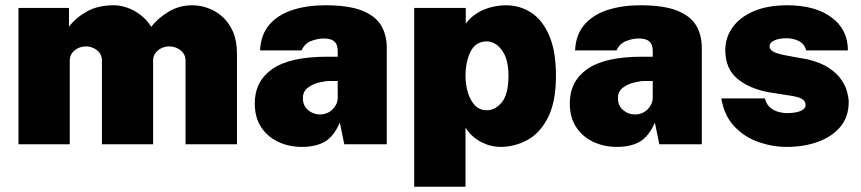

<svg xmlns="http://www.w3.org/2000/svg" viewBox="-20 -547 3266 728"><path d="M50 0V-517H241.5V-445.5Q267 -479.5 309 -503.2Q351 -527 411.5 -527Q436.5 -527 462.8 -517.8Q489 -508.5 512.8 -490.5Q536.5 -472.5 553.5 -445.5Q579 -478.5 619.5 -502.8Q660 -527 709 -527Q739 -527 769 -516.2Q799 -505.5 823.8 -483.2Q848.5 -461 863.5 -426.5Q878.5 -392 878.5 -344V0H683.5V-317.5Q683.5 -334.5 674.2 -346.5Q665 -358.5 650.8 -364.8Q636.5 -371 621.5 -371Q607 -371 593 -364.8Q579 -358.5 569.8 -346.5Q560.5 -334.5 560.5 -317.5V0H366.5V-317.5Q366.5 -334.5 357.5 -346.5Q348.5 -358.5 334.5 -364.8Q320.5 -371 305.5 -371Q291 -371 277 -364.8Q263 -358.5 253.8 -346.5Q244.5 -334.5 244.5 -317.5V0Z M1124.5 10Q1076 10 1035.2 -9Q994.5 -28 970.2 -64.8Q946 -101.5 946 -155Q946 -239 1012.8 -285.5Q1079.5 -332 1220.5 -332H1260.5V-354Q1260.5 -379 1246.8 -390.5Q1233 -402 1203.5 -401Q1183.5 -400.5 1159.5 -391.5Q1135.5 -382.5 1123.5 -356H966Q969 -417 1002.5 -454.8Q1036 -492.5 1091 -509.8Q1146 -527 1212.5 -527Q1302.5 -527 1353.5 -506.5Q1404.5 -486 1425.5 -449.8Q1446.5 -413.5 1446.5 -366V0H1285.5L1268.5 -82Q1245.5 -29.5 1211.5 -9.8Q1177.5 10 1124.5 10ZM1193 -113Q1207 -113 1219.2 -118Q1231.5 -123 1240.5 -131.8Q1249.5 -140.5 1254.8 -151.5Q1260 -162.5 1260.5 -175V-240H1229.5Q1214 -240 1190 -234.2Q1166 -228.5 1147.2 -214.5Q1128.5 -200.5 1128.5 -175Q1128.5 -146 1148.2 -129.5Q1168 -113 1193 -113Z M1550.5 161V-517H1746V-457Q1760.5 -477 1779.2 -490.5Q1798 -504 1818.5 -512Q1839 -520 1859.5 -523.5Q1880 -527 1898 -527Q1952 -527 1995 -498.5Q2038 -470 2063 -410.8Q2088 -351.5 2088 -260Q2088 -161.5 2058.2 -102.2Q2028.5 -43 1980.2 -16.5Q1932 10 1877 10Q1861 10 1843.2 6Q1825.5 2 1807.8 -6.8Q1790 -15.5 1774 -29.2Q1758 -43 1745 -63V161ZM1826 -129Q1858.5 -129 1883.2 -159.8Q1908 -190.5 1908 -260Q1908 -323 1883.2 -356.5Q1858.5 -390 1826 -390Q1783.5 -390 1764.2 -351.2Q1745 -312.5 1745 -260Q1745 -228.5 1753.5 -198.2Q1762 -168 1779.8 -148.5Q1797.5 -129 1826 -129Z M2319 10Q2270.5 10 2229.8 -9Q2189 -28 2164.8 -64.8Q2140.5 -101.5 2140.5 -155Q2140.5 -239 2207.2 -285.5Q2274 -332 2415 -332H2455V-354Q2455 -379 2441.2 -390.5Q2427.5 -402 2398 -401Q2378 -400.5 2354 -391.5Q2330 -382.5 2318 -356H2160.5Q2163.5 -417 2197 -454.8Q2230.5 -492.5 2285.5 -509.8Q2340.5 -527 2407 -527Q2497 -527 2548 -506.5Q2599 -486 2620 -449.8Q2641 -413.5 2641 -366V0H2480L2463 -82Q2440 -29.5 2406 -9.8Q2372 10 2319 10ZM2387.5 -113Q2401.5 -113 2413.8 -118Q2426 -123 2435 -131.8Q2444 -140.5 2449.2 -151.5Q2454.5 -162.5 2455 -175V-240H2424Q2408.5 -240 2384.5 -234.2Q2360.5 -228.5 2341.8 -214.5Q2323 -200.5 2323 -175Q2323 -146 2342.8 -129.5Q2362.5 -113 2387.5 -113Z M2963 10Q2909 10 2856 -8.5Q2803 -27 2764.5 -67.5Q2726 -108 2715 -174H2880Q2886.5 -149 2903 -137Q2919.5 -125 2936.5 -121.5Q2953.5 -118 2962 -118Q2994.5 -118 3014.5 -125.8Q3034.5 -133.5 3034.5 -149Q3034.5 -163.5 3021 -171.8Q3007.5 -180 2972.5 -185L2896 -197Q2822 -210.5 2776.5 -248Q2731 -285.5 2730 -355Q2729.5 -403 2756.8 -442Q2784 -481 2836.8 -504Q2889.5 -527 2965 -527Q3071 -527 3133 -481Q3195 -435 3195 -356H3036.5Q3031 -379.5 3010 -390.8Q2989 -402 2962.5 -402Q2935.5 -402 2916.8 -394Q2898 -386 2898 -371Q2898 -357.5 2916 -349.2Q2934 -341 2975.5 -334L3042 -322Q3092 -310 3122.8 -289.5Q3153.5 -269 3169.8 -245.2Q3186 -221.5 3192 -198.8Q3198 -176 3198 -160Q3198 -104.5 3166.8 -66.8Q3135.5 -29 3082.2 -9.5Q3029 10 2963 10Z"/></svg>

Font: Public Sans Black
Style: Regular
Weight: 900
Designer: The Public Sans Project Authors: Dan O. Williams and USWDS (Libre Franklin designed by Pablo Impallari and Rodrigo Fuenz
Version: Version 1.007